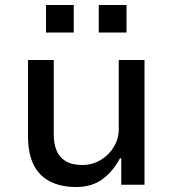

<svg xmlns="http://www.w3.org/2000/svg" viewBox="-20 -739 691 768"><path d="M285 9Q223 9 179.5 -13.5Q136 -36 114 -81Q92 -126 92 -194V-499H195V-200Q195 -165 206 -137.5Q217 -110 242.5 -94.5Q268 -79 309 -79Q350 -79 383.5 -99.5Q417 -120 436 -152.5Q455 -185 455 -221V-499H558V0H465V-106H460Q432 -53 389.5 -22Q347 9 285 9ZM375 -609V-719H486V-609ZM164 -609V-719H275V-609Z"/></svg>

Font: Nunito Sans 12pt ExtraLight 6pt Medium
Style: Regular
Weight: 500
Version: Version 3.101;gftools[0.9.27]